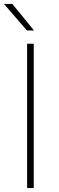

<svg xmlns="http://www.w3.org/2000/svg" viewBox="-31 -964 301 984"><path d="M108 0V-740H142V0ZM107 -808 -11 -944H32L143 -808Z"/></svg>

Font: Encode Sans Expanded Thin
Style: Regular
Weight: 100
Width: 7
Designer: Multiple Designers
Foundry: Impallari Type
Version: Version 3.000; ttfautohint (v1.8.3) -l 8 -r 50 -G 200 -x 14 